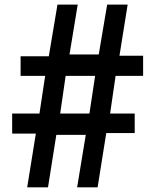

<svg xmlns="http://www.w3.org/2000/svg" viewBox="-20 -804 666 824"><path d="M133.8 -230.5H32.2V-316.9H149.4L173.8 -478.5H68.4V-562.5H189.5L226.6 -784.2H313.5L278.3 -570.3H403.8L439.9 -784.2H527.8L492.7 -564.9H594.2V-478.5H476.1L452.6 -316.9H558.1V-232.9H436L398.9 0H311L348.1 -225.1H221.7L186 0H96.7ZM363.8 -316.9 388.2 -478.5H261.7L238.3 -316.9Z"/></svg>

Font: Decalotype Medium
Style: Regular
Weight: 500
Designer: Alfredo Marco Pradil
Foundry: Alfredo Marco Pradil
Version: Version 1.0